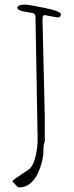

<svg xmlns="http://www.w3.org/2000/svg" viewBox="-20 -684 320 827"><path d="M35.2 100.1 34.2 96.2Q34.2 91.8 70.1 68.6Q106 45.4 109.9 41Q126 22.9 134 -14.2Q142.1 -51.3 142.1 -84Q142.1 -84 132.8 -615.2L127 -626Q122.6 -627.9 102.5 -630.9Q54.2 -637.2 54.2 -651.9Q54.2 -655.8 62.5 -659.9Q70.8 -664.1 86.9 -664.1Q103 -664.1 172.6 -649.9Q242.2 -635.7 242.2 -622.3Q242.2 -608.9 226.1 -608.9L171.9 -619.1Q163.1 -619.1 163.1 -599.1L172.9 -184.1V-74.2Q167 -61 167 -36.6Q167 -12.2 160.6 12.9Q154.3 38.1 142.6 63.5Q130.9 88.9 110.4 106Q89.8 123 64.9 123H58.1Z"/></svg>

Font: Amatic SC
Style: Regular
Weight: 400
Version: Version 1.004